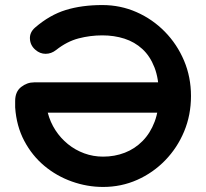

<svg xmlns="http://www.w3.org/2000/svg" viewBox="-20 -730 816 760"><path d="M388 10Q325 10 264.5 -11.5Q204 -33 155.5 -73.5Q107 -114 76 -172.5Q45 -231 40 -305V-330Q40 -367 63.5 -385.5Q87 -404 115 -404H684L695 -284H169Q179 -246 199.5 -214.5Q220 -183 249 -159.5Q278 -136 313.5 -123Q349 -110 388 -110Q434 -110 474 -125.5Q514 -141 544.5 -172Q575 -203 592 -248Q609 -293 609 -353Q609 -418 591.5 -463Q574 -508 543.5 -536Q513 -564 472.5 -577Q432 -590 385 -590Q337 -590 291 -578Q245 -566 202 -532Q183 -517 160.5 -517Q138 -517 120 -533Q100 -550 98.5 -576Q97 -602 119 -621Q177 -671 240.5 -690.5Q304 -710 385 -710Q457 -710 520.5 -682Q584 -654 632.5 -604.5Q681 -555 708.5 -490Q736 -425 736 -350Q736 -275 709 -210Q682 -145 634 -95.5Q586 -46 523 -18Q460 10 388 10Z"/></svg>

Font: Quicksand Light
Style: Bold
Weight: 700
Version: Version 3.004